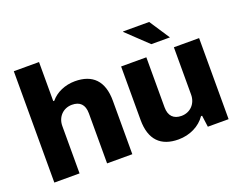

<svg xmlns="http://www.w3.org/2000/svg" viewBox="-114 -943 1485 1173"><g transform="rotate(-20 629.0 -356.0)"><path d="M62 0H226V-308C226 -366 267 -410 325 -410C376 -410 405 -383 405 -325V0H569V-348C569 -477 505 -539 391 -539C326 -539 267 -512 233 -470H226V-724H62Z M1029 -592 942 -724H773L772 -721L908 -592ZM866 12C940 12 1006 -21 1043 -75H1050L1060 0H1195V-527H1031V-219C1031 -161 990 -117 932 -117C882 -117 852 -145 852 -202V-527H688V-179C688 -50 752 12 866 12Z"/></g></svg>

Font: Archivo ExtraBold
Style: Regular
Weight: 800
Designer: Hector Gatti
Foundry: Omnibus-Type
Version: Version 2.001